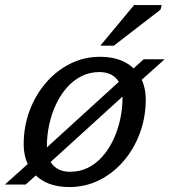

<svg xmlns="http://www.w3.org/2000/svg" viewBox="-44 -744 684 774"><path d="M359 -515Q419 -515 460.2 -492.8Q501.5 -470.5 522.5 -432Q543.5 -393.5 543.5 -342.5Q543.5 -271.5 520 -207.8Q496.5 -144 454.5 -95Q412.5 -46 356.8 -18Q301 10 236 10Q176 10 135 -12Q94 -34 72.8 -73Q51.5 -112 51.5 -162.5Q51.5 -233.5 75 -297Q98.5 -360.5 140.8 -409.8Q183 -459 238.8 -487Q294.5 -515 359 -515ZM239 -51.5Q277.5 -51.5 310 -67.5Q342.5 -83.5 368.2 -112.2Q394 -141 412.2 -179.2Q430.5 -217.5 440.2 -261.8Q450 -306 450 -352Q450 -400 425.5 -426.8Q401 -453.5 356 -453.5Q318 -453.5 285.2 -437.2Q252.5 -421 226.8 -392.2Q201 -363.5 182.8 -325.5Q164.5 -287.5 154.8 -243.5Q145 -199.5 145 -152.5Q145 -105 169.8 -78.2Q194.5 -51.5 239 -51.5ZM535 -505H619.5L513 -409.5L492 -393L147.5 -79.5L129.5 -63L59.5 0H-24.5L82 -95.5L103 -111.5L447.5 -425.5L465 -441.5ZM360.5 -560 496.5 -723.5H608L603 -705L415 -560Z"/></svg>

Font: Newsreader 7pt
Style: Italic
Weight: 400
Italic angle: -17°
Designer: Hugues Gentile
Foundry: Production Type
Version: Version 1.003